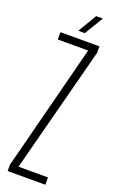

<svg xmlns="http://www.w3.org/2000/svg" viewBox="-179 -990 629 1034"><g transform="rotate(20 135.0 -473.5)"><path d="M17 0V-36.5L202.5 -758H28.5V-800H252V-763L64 -42H233V0ZM116.5 -840 179.5 -947H218L153.5 -840Z"/></g></svg>

Font: Big Shoulders Display Thin Light
Style: Regular
Weight: 300
Version: Version 2.002